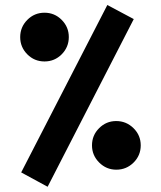

<svg xmlns="http://www.w3.org/2000/svg" viewBox="-20 -730 632 752"><path d="M154.3 -489.3Q114.7 -489.3 86.9 -517.3Q59.1 -545.4 59.1 -584.5Q59.1 -624 86.9 -652.1Q114.7 -680.2 154.3 -680.2Q193.8 -680.2 221.7 -652.1Q249.5 -624 249.5 -585Q249.5 -545.4 221.7 -517.3Q193.8 -489.3 154.3 -489.3ZM400.4 -710.4 503.9 -655.3 166.5 1.5 63 -54.7ZM435.5 -65.4Q396.5 -65.4 368.4 -93.5Q340.3 -121.6 340.3 -160.6Q340.3 -200.2 368.2 -228Q396 -255.9 435.1 -255.9Q474.6 -255.9 502.9 -228Q531.2 -200.2 531.2 -160.6Q531.2 -121.1 503.2 -93.3Q475.1 -65.4 435.5 -65.4Z"/></svg>

Font: Sahel FD-WOL
Style: Bold-FD-WOL
Weight: 700
Foundry: Saber Rastikerdar (saber.rastikerdar@gmail.com)
Version: Version 2.0.2